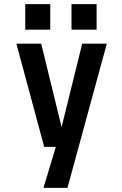

<svg xmlns="http://www.w3.org/2000/svg" viewBox="-20 -712 590 932"><path d="M191 200 251 1H194.5L59.5 -500H180L279 -95L379 -500H498.5L307.5 200ZM102.5 -692H224V-568H102.5ZM327 -692H449V-568H327Z"/></svg>

Font: Trispace SemiCondensed Medium
Style: Regular
Weight: 500
Width: 4
Designer: Tyler Finck
Foundry: Etcetera Type Company
Version: Version 1.210; ttfautohint (v1.8.3)